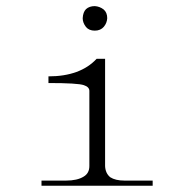

<svg xmlns="http://www.w3.org/2000/svg" viewBox="-20 -673 626 619"><path d="M314 -642.6Q325.7 -632.8 325.7 -614.3Q324.7 -598.6 314.9 -586.9Q304.2 -574.2 285.6 -574.2Q267.1 -574.2 257.3 -585.9Q246.6 -599.6 246.6 -614.3Q247.6 -633.8 257.3 -643.6Q268.1 -653.3 285.6 -653.3Q301.3 -652.3 314 -642.6ZM335.4 -101.6Q352.1 -90.8 381.3 -90.8H472.2V-74.2H113.8V-90.8H192.9Q229 -90.8 249.5 -103.5Q268.1 -114.3 268.1 -137.7V-379.9Q268.1 -392.6 250.5 -398.4Q231 -405.3 136.2 -405.3V-426.8Q238.8 -426.8 291.5 -483.4H318.8V-137.7Q319.8 -114.3 335.4 -101.6Z"/></svg>

Font: BabelStone Tangut Wenhai
Style: Regular
Weight: 400
Designer: Andrew West
Foundry: BabelStone
Version: Version 1.002 May 21, 2016